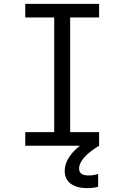

<svg xmlns="http://www.w3.org/2000/svg" viewBox="-20 -750 640 988"><path d="M110 0V-70H259V-660H110V-730H490V-660H341V-70H490V0ZM428 218Q392 218 366 207.5Q340 197 326.5 177.5Q313 158 313 130Q313 90 340.5 51.5Q368 13 420 -21L490 0Q441 29 414 59.5Q387 90 387 117Q387 130 393 138Q399 146 410 149.5Q421 153 434 153Q448 153 461 151Q474 149 485 145V211Q472 215 458 216.5Q444 218 428 218Z"/></svg>

Font: M PLUS Code Latin Expanded
Style: Regular
Weight: 400
Width: 7
Designer: Coji Morishita
Foundry: UNDERFOREST DESIGN
Version: Version 1.002; ttfautohint (v1.8.3)